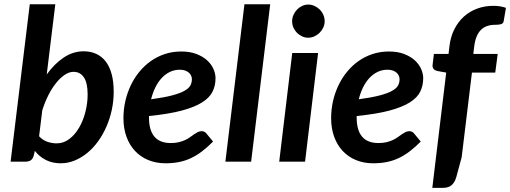

<svg xmlns="http://www.w3.org/2000/svg" viewBox="-20 -763 2408 906"><path d="M30 0 120.5 -743H241L200.5 -411.5Q236.5 -462 280.8 -491.5Q325 -521 375 -521Q407 -521 433.2 -509.2Q459.5 -497.5 478 -474Q496.5 -450.5 506.5 -414.5Q516.5 -378.5 516.5 -330Q516.5 -286.5 507.5 -244.5Q498.5 -202.5 482 -165Q465.5 -127.5 442.8 -96Q420 -64.5 392 -41.5Q364 -18.5 332.2 -5.5Q300.5 7.5 266.5 7.5Q227 7.5 196.2 -8.2Q165.5 -24 144.5 -51L140.5 -34Q136.5 -16 127 -8Q117.5 0 97 0ZM327 -424Q306.5 -424 285.5 -410Q264.5 -396 244.8 -371.5Q225 -347 208.2 -313.8Q191.5 -280.5 179.5 -242.5L164.5 -120Q181.5 -101.5 203.5 -94Q225.5 -86.5 247 -86.5Q280 -86.5 307 -107Q334 -127.5 353.2 -160.5Q372.5 -193.5 383 -234.8Q393.5 -276 393.5 -317.5Q393.5 -371.5 376 -397.8Q358.5 -424 327 -424Z M997 -394Q997 -359.5 983.2 -331Q969.5 -302.5 934 -280Q898.5 -257.5 837.8 -241.2Q777 -225 683 -215.5V-209Q683 -88 785.5 -88Q807.5 -88 824.5 -92.2Q841.5 -96.5 854.2 -102.5Q867 -108.5 877.2 -116Q887.5 -123.5 896.2 -129.5Q905 -135.5 913.5 -139.8Q922 -144 932 -144Q938 -144 944 -141.2Q950 -138.5 954 -133L985.5 -95Q959 -68.5 933.5 -49Q908 -29.5 881.5 -17Q855 -4.5 825.5 1.5Q796 7.5 761 7.5Q716 7.5 679.5 -7.8Q643 -23 617 -50.8Q591 -78.5 576.8 -117.8Q562.5 -157 562.5 -205.5Q562.5 -246 571.2 -285Q580 -324 596.5 -359Q613 -394 637 -423.5Q661 -453 691.2 -474.5Q721.5 -496 757.8 -508Q794 -520 835.5 -520Q876 -520 906.2 -508.5Q936.5 -497 956.8 -478.8Q977 -460.5 987 -438Q997 -415.5 997 -394ZM828.5 -434Q803.5 -434 782 -423.8Q760.5 -413.5 743.2 -395Q726 -376.5 713.2 -350.8Q700.5 -325 693 -294.5Q755 -303 792.8 -313Q830.5 -323 851.2 -335Q872 -347 878.8 -360.5Q885.5 -374 885.5 -389.5Q885.5 -397 882.2 -405Q879 -413 872.2 -419.2Q865.5 -425.5 854.8 -429.8Q844 -434 828.5 -434Z M1043.5 0 1133.5 -743H1255L1165 0Z M1481 -513 1419.5 0H1297.5L1359 -513ZM1512 -662.5Q1512 -646.5 1505.2 -632.5Q1498.5 -618.5 1487.8 -608Q1477 -597.5 1463 -591.2Q1449 -585 1434 -585Q1419.5 -585 1405.8 -591.2Q1392 -597.5 1381.5 -608Q1371 -618.5 1364.8 -632.5Q1358.5 -646.5 1358.5 -662.5Q1358.5 -678.5 1365 -693Q1371.5 -707.5 1382 -718.2Q1392.5 -729 1406.2 -735.2Q1420 -741.5 1434.5 -741.5Q1449.5 -741.5 1463.5 -735.2Q1477.5 -729 1488.2 -718.5Q1499 -708 1505.5 -693.5Q1512 -679 1512 -662.5Z M1977 -394Q1977 -359.5 1963.2 -331Q1949.5 -302.5 1914 -280Q1878.5 -257.5 1817.8 -241.2Q1757 -225 1663 -215.5V-209Q1663 -88 1765.5 -88Q1787.5 -88 1804.5 -92.2Q1821.5 -96.5 1834.2 -102.5Q1847 -108.5 1857.2 -116Q1867.5 -123.5 1876.2 -129.5Q1885 -135.5 1893.5 -139.8Q1902 -144 1912 -144Q1918 -144 1924 -141.2Q1930 -138.5 1934 -133L1965.5 -95Q1939 -68.5 1913.5 -49Q1888 -29.5 1861.5 -17Q1835 -4.5 1805.5 1.5Q1776 7.5 1741 7.5Q1696 7.5 1659.5 -7.8Q1623 -23 1597 -50.8Q1571 -78.5 1556.8 -117.8Q1542.5 -157 1542.5 -205.5Q1542.5 -246 1551.2 -285Q1560 -324 1576.5 -359Q1593 -394 1617 -423.5Q1641 -453 1671.2 -474.5Q1701.5 -496 1737.8 -508Q1774 -520 1815.5 -520Q1856 -520 1886.2 -508.5Q1916.5 -497 1936.8 -478.8Q1957 -460.5 1967 -438Q1977 -415.5 1977 -394ZM1808.5 -434Q1783.5 -434 1762 -423.8Q1740.5 -413.5 1723.2 -395Q1706 -376.5 1693.2 -350.8Q1680.5 -325 1673 -294.5Q1735 -303 1772.8 -313Q1810.5 -323 1831.2 -335Q1852 -347 1858.8 -360.5Q1865.5 -374 1865.5 -389.5Q1865.5 -397 1862.2 -405Q1859 -413 1852.2 -419.2Q1845.5 -425.5 1834.8 -429.8Q1824 -434 1808.5 -434Z M2207 -420.5 2158.5 -21 2133 73Q2126 97.5 2111.2 110.5Q2096.5 123.5 2069.5 123.5H2020L2085.5 -420.5L2046 -427.5Q2035 -429.5 2028 -435.8Q2021 -442 2021 -453.5Q2021 -454 2021.2 -455.5Q2021.5 -457 2022 -462.2Q2022.5 -467.5 2023.8 -478.2Q2025 -489 2027.5 -508.5H2096.5L2101 -546.5Q2106.5 -590.5 2124.2 -625.5Q2142 -660.5 2169.2 -685Q2196.5 -709.5 2232 -722.5Q2267.5 -735.5 2308.5 -735.5Q2340.5 -735.5 2367.5 -726L2356.5 -662Q2355.5 -656.5 2351.8 -653.2Q2348 -650 2342.5 -648.5Q2337 -647 2330.2 -646.5Q2323.5 -646 2316.5 -646Q2296.5 -646 2279.8 -640.5Q2263 -635 2250.2 -622.8Q2237.5 -610.5 2229.2 -590.8Q2221 -571 2217.5 -542.5L2213.5 -508.5H2328.5L2317 -420.5Z"/></svg>

Font: Lato TR
Style: Bold Italic
Weight: 700
Italic angle: -12°
Designer: Lukasz Dziedzic
Foundry: tyPoland Lukasz Dziedzic
Version: Version 1.104 2013